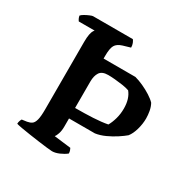

<svg xmlns="http://www.w3.org/2000/svg" viewBox="-161 -843 958 983"><g transform="rotate(30 318.5 -352.0)"><path d="M275 0Q268 0 246 -2.5Q224 -5 194.5 -9Q165 -13 135 -17.5Q105 -22 82.5 -26Q60 -30 51 -33Q51 -42 54 -50.5Q57 -59 60 -63L89 -67Q106 -70 116.5 -77.5Q127 -85 132.5 -105.5Q138 -126 138 -168V-566Q138 -595 141.5 -612Q145 -629 150 -636.5Q155 -644 156 -644H62Q58 -649 54.5 -656.5Q51 -664 50 -672Q56 -679 68.5 -686Q81 -693 94 -698.5Q107 -704 112 -704H347Q352 -698 356.5 -687Q361 -676 361 -662L317 -649Q288 -640 277.5 -621.5Q267 -603 267 -558V-543H455Q478 -537 504.5 -525Q531 -513 554.5 -498Q578 -483 591 -469Q601 -451 605 -428.5Q609 -406 609 -386Q609 -354 599.5 -320.5Q590 -287 574 -267Q559 -254 533 -237Q507 -220 477.5 -206.5Q448 -193 420 -189H267V-141Q267 -116 261 -98.5Q255 -81 249 -74L348 -62Q350 -59 353 -50.5Q356 -42 356 -33Q340 -20 317 -10Q294 0 275 0ZM267 -251Q324 -251 372.5 -253.5Q421 -256 457 -263Q469 -284 477 -312.5Q485 -341 485 -373Q485 -402 478 -425Q471 -448 457 -465Q440 -471 416.5 -474.5Q393 -478 370 -480Q347 -482 330 -482Q294 -482 280.5 -461.5Q267 -441 267 -407Z"/></g></svg>

Font: Texturina 12pt SemiBold
Style: Regular
Weight: 600
Designer: Guillermo Torres Carreño
Foundry: Omnibus-Type
Version: Version 1.002